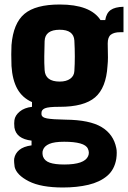

<svg xmlns="http://www.w3.org/2000/svg" viewBox="-20 -630 568 852"><path d="M259 202Q162 202 108 174.5Q54 147 45 111Q44 104 43 93Q42 82 43 74Q47 51 65.5 35.5Q84 20 120 15V-6Q52 -14 44 -64Q43 -76 43 -82.5Q43 -89 44 -97Q47 -118 67.5 -135Q88 -152 122 -156V-177Q79 -196 57 -235.5Q35 -275 31 -337Q30 -368 30 -388.5Q30 -409 31 -430Q39 -527 88.5 -568.5Q138 -610 245 -610Q381 -610 426 -541H447Q452 -572 471 -585.5Q490 -599 528 -600V-487H512Q487 -487 472.5 -476.5Q458 -466 458 -437Q459 -394 459 -375Q459 -356 457 -337Q451 -240 402 -198Q353 -156 245 -156H242Q195 -156 179.5 -149.5Q164 -143 164 -129V-124Q164 -109 188.5 -104.5Q213 -100 271 -99Q378 -98 431 -66Q484 -34 496 27Q498 35 498 48Q498 61 496 75Q488 123 455.5 150.5Q423 178 372.5 190Q322 202 259 202ZM245 -268Q274 -268 291.5 -280.5Q309 -293 310 -315Q314 -376 310 -450Q307 -498 245 -498Q180 -498 178 -448Q177 -410 176.5 -380.5Q176 -351 178 -319Q181 -268 245 -268ZM265 100Q355 100 371 63Q378 47 370 30Q363 14 336 6.5Q309 -1 265 -1Q221 -1 199 8.5Q177 18 171 35Q168 42 168.5 50.5Q169 59 171 65Q178 84 201 92Q224 100 265 100Z"/></svg>

Font: Big Shoulders Text Black
Style: Regular
Weight: 900
Designer: Patric King
Foundry: XO Type Co
Version: Version 1.000; ttfautohint (v1.8.2)